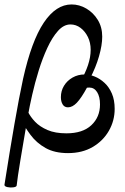

<svg xmlns="http://www.w3.org/2000/svg" viewBox="-40 -678 564 864"><path d="M35 157Q34 163 20.5 165Q7 167 -6.5 164Q-20 161 -20 154Q4 1 25 -120Q46 -241 64 -324Q102 -494 157 -576Q212 -658 282 -658Q317 -658 348.5 -639.5Q380 -621 400 -588.5Q420 -556 420 -513Q420 -475 405.5 -424.5Q391 -374 365 -325L324 -316Q344 -349 356 -385Q368 -421 368 -454Q368 -486 355.5 -511.5Q343 -537 322.5 -552.5Q302 -568 277 -568Q247 -568 221 -539Q195 -510 173 -462.5Q151 -415 134 -360Q117 -305 105 -252Q93 -199 86 -159Q75 -95 66.5 -44.5Q58 6 51.5 44.5Q45 83 41 111Q37 139 35 157ZM266 11Q206 11 165 -12Q124 -35 97 -71.5Q70 -108 50 -147L67 -217Q74 -199 85.5 -175.5Q97 -152 118 -130Q139 -108 173.5 -93Q208 -78 259 -78Q332 -78 371 -114.5Q410 -151 410 -208Q410 -243 397 -263.5Q384 -284 362 -284Q354 -284 351 -283Q326 -237 306 -216Q286 -195 266 -195Q250 -195 242 -208Q234 -221 234 -241Q234 -269 248 -292Q262 -315 286.5 -329Q311 -343 341 -343Q363 -343 386.5 -333.5Q410 -324 430.5 -305Q451 -286 463.5 -257Q476 -228 476 -188Q476 -135 450 -89.5Q424 -44 377 -16.5Q330 11 266 11Z"/></svg>

Font: Junicode VF
Style: Italic
Weight: 400
Italic angle: -11°
Designer: Peter S. Baker
Version: Version 2.209